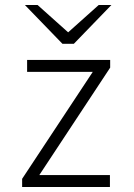

<svg xmlns="http://www.w3.org/2000/svg" viewBox="-20 -752 537 772"><path d="M69 -33 353 -463H89V-511H423V-480L138 -48H422V0H69ZM231 -576 80 -732H131L254 -622L377 -732H428L277 -576Z"/></svg>

Font: Overpass ExtraLight
Style: Regular
Weight: 200
Designer: Delve Withrington, Thomas Jockin
Foundry: Delve Fonts
Version: Version 3.000;DELV;Overpass